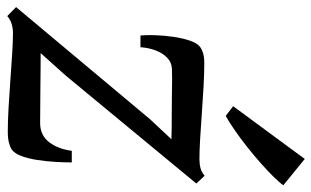

<svg xmlns="http://www.w3.org/2000/svg" viewBox="-198 -696 900 555"><g transform="rotate(90 252.5 -418.0)"><path d="M377 -463Q364 -463.5 342 -463.8Q320 -464 294.2 -464Q268.5 -464 243.8 -464.5Q219 -465 200 -465Q181 -465 173.5 -464.5Q154 -463.5 140.8 -450.2Q127.5 -437 120 -416.8Q112.5 -396.5 111 -373.5H77Q75.5 -390 76.2 -415.8Q77 -441.5 81 -469Q85 -496.5 92.5 -518Q100 -539.5 112.5 -547.5Q118 -551.5 129 -554.8Q140 -558 158.5 -558Q186 -558 223.5 -556Q261 -554 301 -551Q341 -548 376.5 -546Q412 -544 434 -544Q448.5 -544 460.2 -547Q472 -550 482.5 -559L505 -535L193 -157.5L128 -85Q148 -85 176.2 -84.8Q204.5 -84.5 234.8 -84.2Q265 -84 290.8 -83.8Q316.5 -83.5 331.5 -83.5Q365.5 -84 385.2 -109.2Q405 -134.5 410.5 -175H444Q444 -154.5 442.5 -128.2Q441 -102 437 -75.8Q433 -49.5 425.5 -29.2Q418 -9 405.5 -0.5Q399 3.5 386.2 6.8Q373.5 10 354.5 10Q326.5 10 287 7.8Q247.5 5.5 205.8 2.5Q164 -0.5 128 -2.8Q92 -5 70 -5Q57 -5 44 -1.2Q31 2.5 21 11.5L-5 -14L319 -401ZM281.5 -641.5 434 -848.5 510 -786.5Q503 -776 486.2 -759Q469.5 -742 446.8 -721.8Q424 -701.5 399 -681.8Q374 -662 350.5 -645.8Q327 -629.5 309.5 -620Z"/></g></svg>

Font: Merriweather 36pt Medium
Style: Italic
Weight: 500
Italic angle: -7.8°
Version: Version 2.101